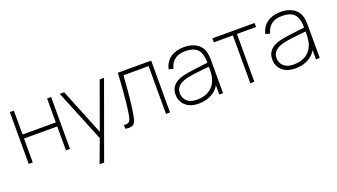

<svg xmlns="http://www.w3.org/2000/svg" viewBox="-66 -1097 3294 1879"><g transform="rotate(-20 1580.5 -157.5)"><path d="M70 0V-540H112V-291H458V-540H500V0H458V-249H112V0Z M721 240 826 -42 827 42 590 -540H636L848 -16H816L1006 -540H1051L768 240Z M1076 0V-40Q1106.5 -34.5 1122 -43.8Q1137.5 -53 1144.5 -73.5Q1151.5 -94 1156 -122Q1164.5 -173.5 1171 -233.2Q1177.5 -293 1183.2 -368Q1189 -443 1195 -540H1542V0H1500V-498H1238Q1233.5 -431.5 1228.5 -370.8Q1223.5 -310 1218 -257Q1212.5 -204 1206.5 -160.8Q1200.5 -117.5 1194 -86Q1187 -51 1176.5 -29.2Q1166 -7.5 1143 0Q1120 7.5 1076 0Z M1839 15Q1776 15 1734.5 -7Q1693 -29 1672.5 -65Q1652 -101 1652 -143Q1652 -190.5 1672.8 -221.8Q1693.5 -253 1727 -271Q1760.5 -289 1799 -297Q1846 -306.5 1899.8 -313.8Q1953.5 -321 1999 -326Q2044.5 -331 2067 -334L2052 -324Q2054.5 -419.5 2017.2 -466.2Q1980 -513 1886 -513Q1818 -513 1776.8 -482.8Q1735.5 -452.5 1719 -390L1673 -402Q1691 -477 1746.8 -516Q1802.5 -555 1888 -555Q1963 -555 2013 -524.5Q2063 -494 2081 -442Q2088 -422 2091 -393.5Q2094 -365 2094 -338V0H2055V-148L2075 -147Q2053.5 -70 1989.5 -27.5Q1925.5 15 1839 15ZM1837 -27Q1895.5 -27 1940.2 -48Q1985 -69 2012.8 -108.8Q2040.5 -148.5 2048 -204Q2052 -232 2052 -264Q2052 -296 2052 -310L2074 -293Q2047.5 -290.5 2000.8 -286.2Q1954 -282 1902 -275.2Q1850 -268.5 1808 -258Q1783.5 -252 1757.5 -239Q1731.5 -226 1713.8 -202.5Q1696 -179 1696 -142Q1696 -116 1709 -89.5Q1722 -63 1752.8 -45Q1783.5 -27 1837 -27Z M2378 0V-498H2179V-540H2619V-498H2420V0Z M2846 15Q2783 15 2741.5 -7Q2700 -29 2679.5 -65Q2659 -101 2659 -143Q2659 -190.5 2679.8 -221.8Q2700.5 -253 2734 -271Q2767.5 -289 2806 -297Q2853 -306.5 2906.8 -313.8Q2960.5 -321 3006 -326Q3051.5 -331 3074 -334L3059 -324Q3061.5 -419.5 3024.2 -466.2Q2987 -513 2893 -513Q2825 -513 2783.8 -482.8Q2742.5 -452.5 2726 -390L2680 -402Q2698 -477 2753.8 -516Q2809.5 -555 2895 -555Q2970 -555 3020 -524.5Q3070 -494 3088 -442Q3095 -422 3098 -393.5Q3101 -365 3101 -338V0H3062V-148L3082 -147Q3060.5 -70 2996.5 -27.5Q2932.5 15 2846 15ZM2844 -27Q2902.5 -27 2947.2 -48Q2992 -69 3019.8 -108.8Q3047.5 -148.5 3055 -204Q3059 -232 3059 -264Q3059 -296 3059 -310L3081 -293Q3054.5 -290.5 3007.8 -286.2Q2961 -282 2909 -275.2Q2857 -268.5 2815 -258Q2790.5 -252 2764.5 -239Q2738.5 -226 2720.8 -202.5Q2703 -179 2703 -142Q2703 -116 2716 -89.5Q2729 -63 2759.8 -45Q2790.5 -27 2844 -27Z"/></g></svg>

Font: Manrope ExtraLight
Style: Regular
Weight: 200
Designer: Mikhail Sharanda
Foundry: Mikhail Sharanda
Version: Version 4.505